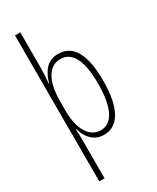

<svg xmlns="http://www.w3.org/2000/svg" viewBox="-247 -829 925 1131"><g transform="rotate(-30 216.0 -263.5)"><path d="M387 -270C387 -450 335 -539 235 -539C156 -539 122 -481 102 -414H100C104 -452 106 -493 106 -524V-760H70V233H106V-30C106 -60 105 -86 103 -101H107C122 -47 159 10 233 10C327 10 387 -78 387 -270ZM352 -270C352 -92 300 -23 230 -23C157 -23 106 -94 106 -227V-291C106 -426 151 -506 231 -506C314 -506 352 -422 352 -270Z"/></g></svg>

Font: Noto Sans Bengali ExtraCondensed ExtraLight
Style: Regular
Weight: 200
Width: 2
Designer: Joana Ranito - Universal Thirst; Jelle Bosma - Monotype Design Team
Foundry: Universal Thirst ehf.
Version: Version 3.000